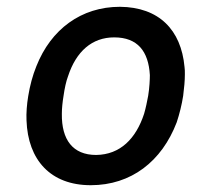

<svg xmlns="http://www.w3.org/2000/svg" viewBox="-20 -538 580 565"><path d="M247 7C366 7 456 -63 500 -178C508 -202 515 -230 519 -256C522 -279 524 -301 524 -319C524 -328 524 -335 523 -341C513 -450 448 -517 333 -518C219 -518 130 -452 87 -343C76 -316 68 -286 63 -255C59 -231 57 -205 58 -184C62 -67 129 7 247 7ZM263 -82C194 -82 161 -127 162 -203C162 -219 164 -238 167 -256C170 -278 175 -300 180 -313C204 -387 251 -428 316 -428C385 -428 417 -387 421 -317C421 -305 420 -280 416 -256C413 -240 409 -220 404 -203C380 -130 334 -83 263 -82Z"/></svg>

Font: Arthouse Owned Medium
Style: Italic
Weight: 500
Italic angle: -10°
Designer: Jeremy Tribby
Foundry: Tribby Type
Version: Version 1.000;PS 001.000;hotconv 1.0.88;makeotf.lib2.5.64775